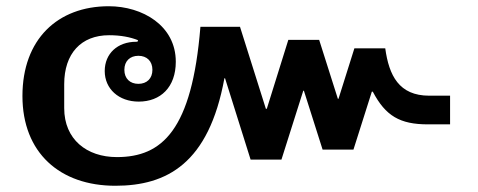

<svg xmlns="http://www.w3.org/2000/svg" viewBox="-20 -584 1534 616"><path d="M350 12C515 12 650 -59 700 -333H702L784 -72H883L953 -293H955L1015 -104H1114L1173 -290H1176C1217 -212 1263 -185 1353 -185H1424V-277H1357C1260 -277 1228 -342 1216 -429H1117L1066 -267H1064L1004 -456H905L836 -235H833L750 -498H623C596 -166 500 -80 355 -80C258 -80 186 -137 186 -237V-314C186 -412 240 -471 330 -471C367 -471 398 -465 423 -455L421 -450H417C357 -450 316 -412 316 -356C316 -299 361 -258 425 -258C495 -258 544 -304 544 -386C544 -502 437 -564 329 -564C165 -564 52 -458 52 -276C52 -94 172 12 350 12ZM424 -315C397 -315 379 -332 379 -360C379 -388 397 -405 424 -405C451 -405 469 -388 469 -360C469 -332 451 -315 424 -315Z"/></svg>

Font: IBM Plex Thai Looped SemiBold
Style: Regular
Weight: 600
Designer: Mike Abbink, Paul van der Laan, Pieter van Rosmalen, Ben Mitchell, Mark Frömberg
Foundry: Bold Monday
Version: Version 1.0